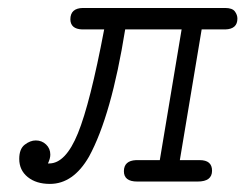

<svg xmlns="http://www.w3.org/2000/svg" viewBox="-20 -451 610 477"><path d="M27.8 -56.2Q27.8 -81.1 41.5 -91.6Q55.2 -102.1 68.8 -102.1Q84 -102.1 94.5 -92Q105 -82 105 -66.9Q105 -57.1 99.1 -44.9H102.1Q143.1 -44.9 173.6 -119.9Q204.1 -194.8 238.8 -377.9H184.1Q155.3 -378.9 154.8 -402.8Q154.8 -430.7 186 -431.2H539.1Q557.1 -431.2 563.5 -422.6Q569.8 -414.1 569.8 -404.8Q569.8 -378.9 540 -377.9H481L426.8 -53.2H476.1Q506.8 -53.2 506.8 -26.9Q506.8 0 471.2 0H320.8Q287.6 0 287.8 -25.9Q288.1 -51.8 317.9 -53.2H377L431.2 -377.9H291Q256.8 -164.1 201.2 -62Q162.1 5.9 104 5.9Q69.8 5.9 48.8 -11.2Q27.8 -28.3 27.8 -56.2Z"/></svg>

Font: CMU Typewriter Text
Style: LightOblique
Weight: 200
Italic angle: -9.46001°
Version: Version 0.7.0